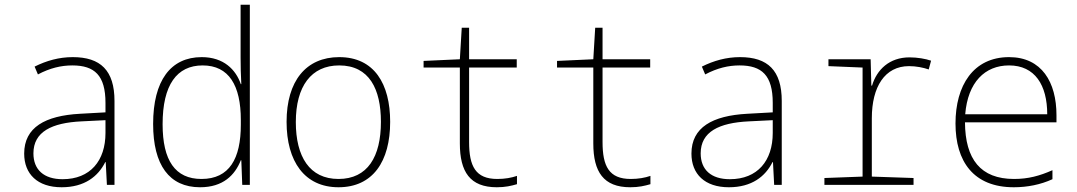

<svg xmlns="http://www.w3.org/2000/svg" viewBox="-20 -780 4544 810"><path d="M240 10C337 10 394 -36 424 -96H426L431 0H463V-354C463 -483 404 -539 287 -539C229 -539 176 -524 126 -499L140 -466C191 -493 238 -504 285 -504C379 -504 425 -462 425 -346V-306L317 -300C171 -292 82 -243 82 -132C82 -46 138 10 240 10ZM244 -24C165 -24 121 -64 121 -133C121 -224 198 -262 324 -268L425 -273V-219C425 -102 361 -24 244 -24Z M824 10C921 10 971 -41 996 -104H998L1002 0H1034V-760H995V-537C995 -501 996 -462 998 -425H996C975 -486 924 -539 831 -539C700 -539 626 -440 626 -257C626 -84 694 10 824 10ZM830 -25C719 -25 666 -103 666 -256C666 -422 726 -504 835 -504C946 -504 996 -419 996 -274V-254C996 -111 948 -25 830 -25Z M1408 10C1553 10 1626 -99 1626 -266C1626 -426 1559 -539 1411 -539C1271 -539 1189 -438 1189 -266C1189 -99 1265 10 1408 10ZM1408 -25C1286 -25 1228 -119 1228 -265C1228 -416 1293 -504 1411 -504C1538 -504 1587 -404 1587 -266C1587 -119 1531 -25 1408 -25Z M2076 10C2112 10 2137 4 2161 -3V-38C2138 -30 2110 -25 2078 -25C1986 -25 1959 -79 1959 -181V-495H2160V-530H1959V-663H1928L1920 -530L1767 -523V-495H1920V-175C1920 -55 1963 10 2076 10Z M2639 10C2675 10 2700 4 2724 -3V-38C2701 -30 2673 -25 2641 -25C2549 -25 2522 -79 2522 -181V-495H2723V-530H2522V-663H2491L2483 -530L2330 -523V-495H2483V-175C2483 -55 2526 10 2639 10Z M3055 10C3152 10 3209 -36 3239 -96H3241L3246 0H3278V-354C3278 -483 3219 -539 3102 -539C3044 -539 2991 -524 2941 -499L2955 -466C3006 -493 3053 -504 3100 -504C3194 -504 3240 -462 3240 -346V-306L3132 -300C2986 -292 2897 -243 2897 -132C2897 -46 2953 10 3055 10ZM3059 -24C2980 -24 2936 -64 2936 -133C2936 -224 3013 -262 3139 -268L3240 -273V-219C3240 -102 3176 -24 3059 -24Z M3458 0H3834V-29L3658 -35V-281C3658 -414 3713 -501 3815 -501C3845 -501 3875 -495 3898 -487L3908 -524C3885 -532 3850 -538 3817 -538C3732 -538 3679 -486 3659 -419H3656L3653 -530H3475V-501L3619 -495V-35L3458 -29Z M4257 10C4314 10 4370 -1 4420 -24V-62C4366 -38 4318 -25 4258 -25C4117 -25 4052 -108 4051 -264H4437V-294C4437 -433 4375 -539 4237 -539C4086 -539 4011 -419 4011 -259C4011 -99 4087 10 4257 10ZM4398 -298H4052C4063 -433 4135 -504 4237 -504C4346 -504 4398 -421 4398 -298Z"/></svg>

Font: Noto Sans Mono SemiCondensed ExtraLight
Style: Regular
Weight: 200
Width: 4
Designer: Monotype Design Team
Foundry: Monotype Imaging Inc.
Version: Version 2.014